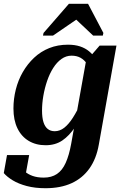

<svg xmlns="http://www.w3.org/2000/svg" viewBox="-40 -760 647 1014"><path d="M336 -1 417 -453 428 -452 486 -519H575L482 3Q469 78 432.5 129.5Q396 181 338 207.5Q280 234 200 234Q145 234 101.5 222.5Q58 211 27.5 192.5Q-3 174 -20 154L-3 59H114L92 181Q80 179 72 172.5Q64 166 61 156Q58 146 59 134Q60 122 65 110Q74 130 90.5 145Q107 160 132 169Q157 178 191 178Q232 178 260.5 159Q289 140 307 100Q325 60 336 -1ZM489 -402 441 -371Q434 -402 419.5 -423Q405 -444 385 -455Q365 -466 338 -466Q309 -466 284.5 -448.5Q260 -431 241 -401Q222 -371 209 -333Q196 -295 189 -254.5Q182 -214 182 -176Q182 -139 189.5 -115Q197 -91 212 -79Q227 -67 249 -67Q276 -67 299.5 -85.5Q323 -104 345 -138.5Q367 -173 390 -222L416 -198Q387 -135 356.5 -89Q326 -43 289 -18Q252 7 201 7Q150 7 111.5 -16Q73 -39 52 -82.5Q31 -126 31 -187Q31 -238 43.5 -287.5Q56 -337 80.5 -379.5Q105 -422 140 -455Q175 -488 220 -506Q265 -524 319 -524Q355 -524 382.5 -515Q410 -506 430.5 -489Q451 -472 465.5 -450Q480 -428 489 -402ZM425 -740H324L190 -586L187 -572H240L402 -683L333 -684L452 -572H503L506 -586Z"/></svg>

Font: Roboto Serif 72pt SemiCondensed SemiBold
Style: Italic
Weight: 600
Width: 4
Italic angle: -10°
Designer: Greg Gazdowicz
Foundry: Commercial Type
Version: Version 1.008